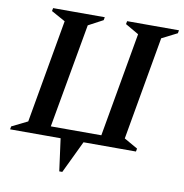

<svg xmlns="http://www.w3.org/2000/svg" viewBox="-96 -744 955 999"><g transform="rotate(10 381.0 -244.5)"><path d="M260 0H-7L-4 -16L79 -57L175 -603L101 -644L104 -660H377L374 -644L297 -603L199 -52H466L563 -603L492 -644L495 -660H769L766 -644L685 -603L589 -57L661 -16L658 0H381L299 171H283Z"/></g></svg>

Font: Spectral SemiBold
Style: Italic
Weight: 600
Italic angle: -10°
Designer: Jean-Baptiste Levee
Foundry: Production Type
Version: Version 2.001